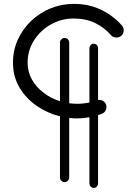

<svg xmlns="http://www.w3.org/2000/svg" viewBox="-20 -714 689 974"><path d="M307.6 -521.5Q317.4 -521.5 324.2 -514.6Q331.1 -507.8 331.1 -498V-190.4Q351.1 -187.5 371.1 -187.5Q402.8 -187.5 433.6 -194.3V-468.8Q433.6 -478.5 439.9 -485.4Q446.3 -492.2 455.6 -492.2Q465.3 -492.2 471.4 -485.4Q477.5 -478.5 477.5 -468.8V-207Q490.2 -209 501.7 -202.6Q513.2 -196.3 517.6 -184.1Q522.9 -169.9 516.8 -156Q510.7 -142.1 496.6 -136.7Q487.3 -133.3 477.5 -129.9V215.8Q477.5 225.1 471.4 232.2Q465.3 239.3 455.6 239.3Q446.3 239.3 439.9 232.2Q433.6 225.1 433.6 215.8V-119.1Q402.3 -113.3 371.1 -113.3Q351.1 -113.3 331.1 -115.7V186.5Q331.1 195.8 324.2 202.9Q317.4 210 307.6 210Q298.3 210 291.3 202.9Q284.2 195.8 284.2 186.5V-124Q220.7 -139.6 166.5 -176.8Q112.3 -213.9 79.1 -269.5Q45.9 -325.2 45.9 -396Q45.9 -459 70.6 -513.2Q95.2 -567.4 138.2 -608.2Q181.2 -648.9 236.8 -671.6Q292.5 -694.3 354 -694.3Q432.6 -694.3 494.6 -663.6Q556.6 -632.8 598.6 -584.5Q608.4 -573.2 607.4 -557.6Q606.4 -542 595.2 -532.2Q584 -522.9 568.4 -523.7Q552.7 -524.4 543 -535.6Q510.3 -573.7 463.4 -596.9Q416.5 -620.1 354 -620.1Q291 -620.1 237.8 -589.8Q184.6 -559.6 152.3 -508.8Q120.1 -458 120.1 -396Q120.1 -349.6 141.8 -310.8Q163.6 -272 200.7 -243.7Q237.8 -215.3 284.2 -200.7V-498Q284.2 -507.8 291.3 -514.6Q298.3 -521.5 307.6 -521.5Z"/></svg>

Font: Mikhak-FD Regular
Style: FD-Regular
Weight: 400
Designer: Amin Abedi
Version: Version 3.2